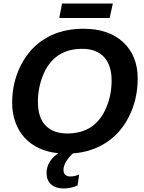

<svg xmlns="http://www.w3.org/2000/svg" viewBox="-20 -861 818 1089"><path d="M341 208Q296 208 270 185Q244 162 244 120Q244 88 260.5 59.5Q277 31 311 8Q249 2 200.5 -21Q152 -44 118.5 -81Q85 -118 67 -168.5Q49 -219 49 -280Q49 -395 100 -494Q152 -594 242.5 -646Q333 -698 453 -698Q596 -698 678 -622Q761 -545 761 -416Q761 -295 709 -195Q662 -104 581 -51.5Q500 1 394 9Q371 29 355.5 54.5Q340 80 340 103Q340 122 351 131Q362 140 379 140Q402 140 429 129L420 191Q380 208 341 208ZM446 -584Q366 -584 311 -547Q257 -512 225 -437Q195 -363 195 -284Q195 -193 239 -148.5Q283 -104 362 -104Q440 -104 496 -140Q552 -178 582 -249Q613 -320 613 -404Q613 -491 570 -537.5Q527 -584 446 -584ZM602 -759H316L332 -841H620Z"/></svg>

Font: Libra Sans Modern
Style: Bold Italic
Weight: 700
Italic angle: -12°
Foundry: Stefan Peev, Context Ltd
Version: Version 1.000